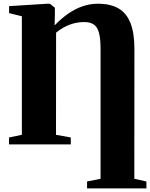

<svg xmlns="http://www.w3.org/2000/svg" viewBox="-20 -776 807 1032"><path d="M448 236.5V199.5L520.5 185V-513Q520.5 -570 511.5 -601.2Q502.5 -632.5 483.2 -645Q464 -657.5 432.5 -657.5Q393.5 -657.5 356 -644Q318.5 -630.5 281.5 -600.5L281 -51.5L360.5 -37V0H28.5V-37L97.5 -51.5V-688.5L29 -705.5V-743L234.5 -756H248L275 -734.5V-697L273.5 -639.5Q311 -678.5 349 -704.2Q387 -730 426.2 -743Q465.5 -756 506.5 -756Q573 -756 616.5 -731Q660 -706 681.2 -652.2Q702.5 -598.5 702.5 -513L702 185L767 199.5V236.5Z"/></svg>

Font: Merriweather 96pt Black
Style: Regular
Weight: 900
Version: Version 2.100